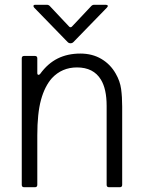

<svg xmlns="http://www.w3.org/2000/svg" viewBox="-20 -783 598 803"><path d="M81 0Q71 0 71 -10V-539Q71 -549 81 -549H126Q136 -549 136 -539V-478Q136 -470 141 -470Q145 -470 148 -474Q180 -518 221.5 -538.5Q263 -559 316 -559Q366 -559 404 -536.5Q442 -514 464 -475Q482 -444 486.5 -411Q491 -378 491 -337V-10Q491 0 481 0H436Q426 0 426 -10V-340Q426 -411 402 -450Q371 -501 302 -501Q239 -501 197 -456Q167 -422 151.5 -365.5Q136 -309 136 -217V-10Q136 0 126 0ZM263 -607 123 -751Q120 -754 120 -758Q120 -763 128 -763H176Q183 -763 188 -758L268 -673Q271 -669 275 -669Q279 -669 282 -673L362 -758Q367 -763 374 -763H422Q429 -763 430.5 -759.5Q432 -756 427 -751L287 -607Q282 -602 275 -602Q268 -602 263 -607Z"/></svg>

Font: Open Sauce Two Light
Style: Regular
Weight: 300
Designer: Alfredo Marco Pradil
Foundry: Creative Sauce Fz LLC
Version: Version 1.477